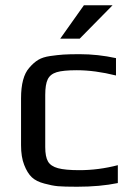

<svg xmlns="http://www.w3.org/2000/svg" viewBox="-20 -700 504 730"><path d="M299 -680H408L283 -553H209ZM149 -2Q118 -10 101 -26Q84 -42 72 -73Q60 -103 60 -148V-326Q60 -407 91 -442Q108 -462 125.5 -472.5Q143 -483 171 -487Q199 -491 221 -492.5Q243 -494 283 -494Q352 -494 421 -479V-413Q341 -433 272 -433Q220 -433 195.5 -425.5Q171 -418 161.5 -398.5Q152 -379 152 -339V-141Q152 -104 162.5 -86Q173 -68 200.5 -60.5Q228 -53 282 -53Q355 -53 428 -72V-4Q360 10 273 10Q223 10 200.5 8Q178 6 149 -2Z"/></svg>

Font: Play
Style: Regular
Weight: 400
Designer: Jonas Hecksher (Cyrillic expansion: Cyreal)
Foundry: Jonas Hecksher, Playtype, e-types AS
Version: Version 2.101; ttfautohint (v1.5.65-e2d9)